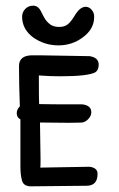

<svg xmlns="http://www.w3.org/2000/svg" viewBox="-20 -657 420 677"><path d="M282 -633Q264 -633 247 -608Q232 -582 220 -572Q208 -562 189 -562Q171 -562 158 -570Q149 -577 144 -583Q139 -589 133.5 -599.5Q128 -610 125 -616Q115 -637 97 -637Q80 -637 69 -625.5Q58 -614 58 -598Q58 -554 97 -525Q137 -497 186 -497Q235 -497 273 -526Q312 -555 312 -597Q313 -610 304 -621.5Q295 -633 282 -633ZM221 -224Q243 -224 254 -224.5Q265 -225 270 -225Q282 -227 292 -238Q302 -249 302 -261Q302 -285 271 -289Q144 -289 118 -290Q117 -297 117 -391Q155 -388 191 -388Q290 -388 316 -402Q328 -410 328 -429Q328 -454 296 -459H295L120 -462H92Q47 -461 47 -424Q47 -360 50 -282Q39 -271 39 -258Q39 -243 52 -236V-70Q52 -38 58 -19Q64 0 89 0L285 -2Q324 -2 324 -44Q324 -66 295 -69L122 -66Q123 -67 123 -94L121 -225Z"/></svg>

Font: Patrick Hand SC
Style: Regular
Weight: 400
Designer: Patrick Wagesreiter
Foundry: Patrick Wagesreiter
Version: Version 2.001; ttfautohint (v1.8.2)